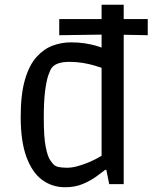

<svg xmlns="http://www.w3.org/2000/svg" viewBox="-20 -774 641 807"><path d="M601 -694V-626L443 -629L229 -626V-694ZM254 13Q199 13 157 -18Q115 -49 91 -114.5Q67 -180 67 -282Q67 -378 85 -439.5Q103 -501 134 -535Q165 -569 202 -582.5Q239 -596 278 -596Q310 -596 335.5 -592Q361 -588 379 -583Q397 -578 407 -574V-754H500V0H439L427 -60H422Q408 -49 384 -31.5Q360 -14 327.5 -0.5Q295 13 254 13ZM262 -69Q281 -69 302 -74.5Q323 -80 343.5 -88Q364 -96 380.5 -104.5Q397 -113 407 -119V-489Q396 -493 375.5 -499Q355 -505 328.5 -509.5Q302 -514 272 -514Q219 -514 199 -491Q191 -481 183 -457.5Q175 -434 169.5 -391Q164 -348 164 -278Q164 -198 172 -157.5Q180 -117 190.5 -101.5Q201 -86 207 -81Q215 -74 229.5 -71.5Q244 -69 262 -69Z"/></svg>

Font: Ruda Medium
Style: Regular
Weight: 500
Version: Version 2.001